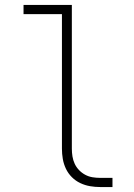

<svg xmlns="http://www.w3.org/2000/svg" viewBox="-20 -755 540 775"><path d="M385 0Q364 0 343.5 -3.5Q323 -7 304 -16Q285 -25 270 -40Q255 -55 246 -74Q237 -93 233.5 -113.5Q230 -134 230 -155V-698H75V-735H270V-155Q270 -139 272.5 -123.5Q275 -108 281.5 -94Q288 -80 299 -68.5Q310 -57 324 -49.5Q338 -42 353.5 -39.5Q369 -37 385 -37H434V0Z"/></svg>

Font: Iosevka Curly Slab Extralight
Style: Regular
Weight: 200
Monospace: yes
Designer: Belleve Invis
Foundry: Belleve Invis
Version: Version 22.1.2; ttfautohint (v1.8.4)